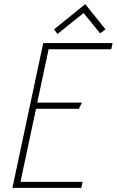

<svg xmlns="http://www.w3.org/2000/svg" viewBox="-20 -908 564 928"><path d="M490 -766 392 -888 241 -766 258 -744 384 -845 464 -747ZM40 0H373L379 -29H79L154 -382H361L376 -412H160L215 -670H518L524 -700H189Z"/></svg>

Font: Advent Pro ExtraLight
Style: Italic
Weight: 250
Italic angle: -12°
Version: Version 3.000